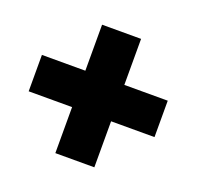

<svg xmlns="http://www.w3.org/2000/svg" viewBox="-94 -698 711 694"><g transform="rotate(20 261.0 -351.0)"><path d="M336 -421H503V-281H336V-104H186V-281H19V-421H186V-598H336Z"/></g></svg>

Font: Bitter Pro Black
Style: Regular
Weight: 900
Designer: Sol Matas, and Bitter project Authors
Foundry: Sol Matas
Version: Version 1.010